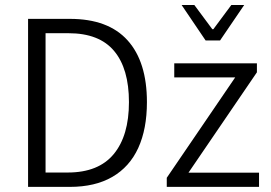

<svg xmlns="http://www.w3.org/2000/svg" viewBox="-20 -731 1059 751"><path d="M253.4 -657.2Q403.3 -657.2 479 -573.2Q554.7 -489.3 554.7 -331.5Q554.7 -226.6 520.8 -152.3Q486.8 -78.1 419.4 -39.1Q352.1 0 252.9 0H89.8V-657.2ZM484.4 -331.5Q484.4 -462.4 426.3 -531.7Q368.2 -601.1 248 -601.1H158.2V-56.2H245.1Q365.2 -56.2 424.8 -128.2Q484.4 -200.2 484.4 -331.5ZM899.9 -428.2H661.6V-483.4H984.9V-448.2L717.3 -55.7H993.2V0H632.3V-35.6ZM740.2 -711.4 810.5 -616.7H814.5L884.8 -711.4H935.1L840.8 -572.8H784.2L690.4 -711.4Z"/></svg>

Font: Varta
Style: Light
Weight: 300
Designer: Joana Correia, Viktoriya Grabowska, Eben Sorkin
Foundry: Sorkin Type
Version: Version 1.002; ttfautohint (v1.3) -l 8 -r 24 -G 200 -x 12 -H